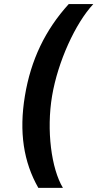

<svg xmlns="http://www.w3.org/2000/svg" viewBox="-20 -768 478 943"><path d="M102.3 -296.9C72.8 -119.3 95.9 28.1 168.3 154.8H289.1C232.2 60.7 207.4 -128.2 235.8 -296.9C264.2 -465.2 350.5 -654.1 438.2 -747.9H317.5C202.4 -621.4 131.4 -473.7 102.3 -296.9Z"/></svg>

Font: Riot Sans 2.0
Style: Bold Italic
Weight: 600
Italic angle: -9.39999°
Designer: Rasmus Andersson
Foundry: rsms
Version: Version 3.006;hotconv 1.0.109;makeotfexe 2.5.65596